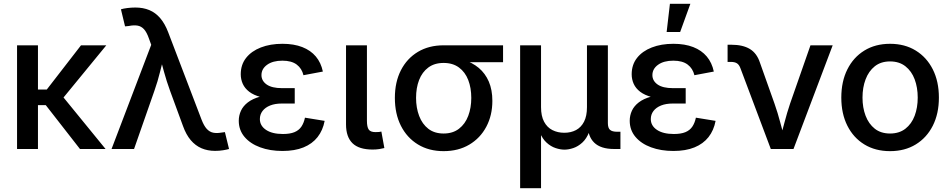

<svg xmlns="http://www.w3.org/2000/svg" viewBox="-20 -776 4954 1000"><path d="M177.7 -540V0H68.8V-540ZM533.7 -540 278.3 -228.5H143.6L143.1 -309.6H223.6L401.9 -540ZM396.5 0 215.3 -232.4 285.6 -299.3 529.8 0Z M561 0 767.6 -542.5 755.4 -576.2Q744.1 -608.4 730 -623.8Q715.8 -639.2 696.5 -642.6Q677.2 -646 650.9 -640.6L631.3 -638.7L609.9 -727.5Q622.1 -731.4 642.8 -734.1Q663.6 -736.8 685.1 -736.8Q725.6 -736.8 757.8 -723.4Q790 -710 814.5 -681.4Q838.9 -652.8 856 -607.9L1029.8 -152.8Q1042 -121.1 1056.6 -105Q1071.3 -88.9 1090.1 -85Q1108.9 -81.1 1132.8 -85.4L1151.4 -87.9L1172.9 0Q1161.1 3.4 1141.8 6.6Q1122.6 9.8 1100.1 9.8Q1061 9.8 1029.3 -3.9Q997.6 -17.6 973.4 -46.1Q949.2 -74.7 933.1 -119.6L865.7 -303.2Q847.2 -354 834.2 -401.9Q821.3 -449.7 807.6 -500H839.4Q825.7 -451.2 813.7 -402.1Q801.8 -353 784.2 -303.2L678.2 0Z M1451.2 10.3Q1386.2 10.3 1334.7 -8.8Q1283.2 -27.8 1253.4 -63.2Q1223.6 -98.6 1223.6 -147Q1223.6 -174.3 1234.9 -199Q1246.1 -223.6 1270.8 -242.7Q1295.4 -261.7 1335.4 -272.9Q1375.5 -284.2 1433.6 -284.2H1515.1V-236.8H1448.2Q1412.6 -236.8 1387 -226.6Q1361.3 -216.3 1347.4 -198Q1333.5 -179.7 1333.5 -155.8Q1333.5 -121.1 1365.5 -99.6Q1397.5 -78.1 1453.6 -78.1Q1490.2 -78.1 1513.4 -87.6Q1536.6 -97.2 1549.6 -116.2Q1562.5 -135.3 1568.4 -163.1L1670.9 -146.5Q1661.6 -97.2 1634 -62Q1606.4 -26.9 1560.8 -8.3Q1515.1 10.3 1451.2 10.3ZM1435.1 -259.8Q1378.4 -259.8 1339.8 -270Q1301.3 -280.3 1278.1 -298.1Q1254.9 -315.9 1244.4 -339.4Q1233.9 -362.8 1233.9 -389.2Q1233.9 -439 1261.7 -474.4Q1289.6 -509.8 1338.6 -528.8Q1387.7 -547.9 1451.2 -547.9Q1510.7 -547.9 1554.4 -530.8Q1598.1 -513.7 1625 -481.7Q1651.9 -449.7 1661.6 -403.3L1560.5 -384.3Q1552.2 -419.4 1525.4 -439.7Q1498.5 -460 1450.7 -460Q1400.9 -460 1371.3 -438.7Q1341.8 -417.5 1341.8 -384.8Q1341.8 -355 1368.9 -335.9Q1396 -316.9 1449.2 -316.9H1515.1V-259.8Z M1920.9 2.9Q1849.6 2.9 1815.9 -30Q1782.2 -63 1782.2 -127.9V-540H1891.1V-147Q1891.1 -114.7 1900.4 -101.3Q1909.7 -87.9 1935.5 -87.9Q1947.3 -87.9 1954.1 -88.6Q1960.9 -89.4 1966.3 -90.8L1981.9 -4.9Q1971.2 -2 1955.1 0.5Q1939 2.9 1920.9 2.9Z M2290.5 11.2Q2213.9 11.2 2156.7 -23.7Q2099.6 -58.6 2068.1 -120.8Q2036.6 -183.1 2036.6 -266.1Q2036.6 -348.6 2068.1 -410.2Q2099.6 -471.7 2156.7 -505.9Q2213.9 -540 2290.5 -540H2600.1V-452.1H2369.6L2290.5 -448.2Q2242.7 -448.2 2210.7 -424.3Q2178.7 -400.4 2162.8 -359.4Q2147 -318.4 2147 -266.1Q2147 -214.4 2163.1 -172.1Q2179.2 -129.9 2210.9 -105.2Q2242.7 -80.6 2290.5 -80.6Q2338.4 -80.6 2370.6 -105.5Q2402.8 -130.4 2418.7 -172.4Q2434.6 -214.4 2434.6 -266.1Q2434.6 -318.4 2418.7 -359.4Q2402.8 -400.4 2370.6 -424.3Q2338.4 -448.2 2290.5 -448.2V-479Q2346.2 -479 2392.8 -464.8Q2439.5 -450.7 2473.4 -422.4Q2507.3 -394 2525.9 -351.1Q2544.4 -308.1 2544.4 -250.5Q2544.4 -175.3 2512.9 -116Q2481.4 -56.6 2424.3 -22.7Q2367.2 11.2 2290.5 11.2Z M2689 204.1V-540H2797.9V-217.8Q2797.9 -171.9 2813.7 -142.1Q2829.6 -112.3 2857.2 -98.4Q2884.8 -84.5 2918.9 -84.5Q2953.6 -84.5 2980.2 -98.6Q3006.8 -112.8 3022 -142.3Q3037.1 -171.9 3037.1 -217.8V-540H3146V-134.8Q3146 -109.9 3157 -99.9Q3168 -89.8 3194.3 -89.8H3211.4V0H3178.2Q3108.9 0 3075 -33Q3041 -65.9 3041 -128.9V-178.2H3062.5Q3062.5 -123.5 3048.6 -88.4Q3034.7 -53.2 3012.7 -33.2Q2990.7 -13.2 2966.1 -4.9Q2941.4 3.4 2919.9 3.4Q2898.4 3.4 2873.5 -4.9Q2848.6 -13.2 2826.7 -33.2Q2804.7 -53.2 2790.5 -88.4Q2776.4 -123.5 2776.4 -178.2H2797.9V204.1Z M3487.3 10.3Q3422.4 10.3 3370.8 -8.8Q3319.3 -27.8 3289.6 -63.2Q3259.8 -98.6 3259.8 -147Q3259.8 -174.3 3271 -199Q3282.2 -223.6 3306.9 -242.7Q3331.5 -261.7 3371.6 -272.9Q3411.6 -284.2 3469.7 -284.2H3551.3V-236.8H3484.4Q3448.7 -236.8 3423.1 -226.6Q3397.5 -216.3 3383.5 -198Q3369.6 -179.7 3369.6 -155.8Q3369.6 -121.1 3401.6 -99.6Q3433.6 -78.1 3489.7 -78.1Q3526.4 -78.1 3549.6 -87.6Q3572.8 -97.2 3585.7 -116.2Q3598.6 -135.3 3604.5 -163.1L3707 -146.5Q3697.8 -97.2 3670.2 -62Q3642.6 -26.9 3596.9 -8.3Q3551.3 10.3 3487.3 10.3ZM3471.2 -259.8Q3414.6 -259.8 3376 -270Q3337.4 -280.3 3314.2 -298.1Q3291 -315.9 3280.5 -339.4Q3270 -362.8 3270 -389.2Q3270 -439 3297.9 -474.4Q3325.7 -509.8 3374.8 -528.8Q3423.8 -547.9 3487.3 -547.9Q3546.9 -547.9 3590.6 -530.8Q3634.3 -513.7 3661.1 -481.7Q3688 -449.7 3697.8 -403.3L3596.7 -384.3Q3588.4 -419.4 3561.5 -439.7Q3534.7 -460 3486.8 -460Q3437 -460 3407.5 -438.7Q3377.9 -417.5 3377.9 -384.8Q3377.9 -355 3405 -335.9Q3432.1 -316.9 3485.4 -316.9H3551.3V-259.8ZM3452.1 -609.4 3469.2 -756.3H3575.7L3522.5 -609.4Z M3994.6 0 3836.9 -419.4Q3830.1 -438.5 3818.6 -446Q3807.1 -453.6 3786.6 -453.6H3769.5V-543H3789.1Q3848.6 -543 3885.3 -521Q3921.9 -499 3938 -449.7L4013.7 -236.8Q4031.2 -187 4043.9 -137.9Q4056.6 -88.9 4070.3 -40H4039.6Q4053.2 -88.9 4065.9 -138.2Q4078.6 -187.5 4095.2 -236.8L4201.2 -540H4316.9L4112.8 0Z M4615.7 11.2Q4539.1 11.2 4481.9 -23.7Q4424.8 -58.6 4393.3 -121.3Q4361.8 -184.1 4361.8 -267.6Q4361.8 -351.6 4393.3 -414.6Q4424.8 -477.5 4481.9 -512.7Q4539.1 -547.9 4615.7 -547.9Q4692.4 -547.9 4749.5 -512.7Q4806.6 -477.5 4838.4 -414.6Q4870.1 -351.6 4870.1 -267.6Q4870.1 -184.1 4838.4 -121.3Q4806.6 -58.6 4749.5 -23.7Q4692.4 11.2 4615.7 11.2ZM4615.7 -80.6Q4663.6 -80.6 4695.8 -105.7Q4728 -130.9 4743.9 -173.1Q4759.8 -215.3 4759.8 -267.6Q4759.8 -320.3 4743.9 -362.8Q4728 -405.3 4695.8 -430.7Q4663.6 -456.1 4615.7 -456.1Q4567.9 -456.1 4536.1 -430.7Q4504.4 -405.3 4488.3 -362.8Q4472.2 -320.3 4472.2 -267.6Q4472.2 -215.3 4488.3 -173.1Q4504.4 -130.9 4536.1 -105.7Q4567.9 -80.6 4615.7 -80.6Z"/></svg>

Font: V-Inter
Style: Medium-500
Weight: 500
Designer: Rasmus Andersson
Foundry: rsms
Version: Version 4.000;git-4146feb